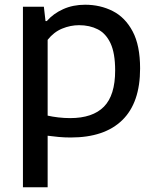

<svg xmlns="http://www.w3.org/2000/svg" viewBox="-20 -572 660 812"><path d="M77 220V-543.5H165.5L172.5 -483H178Q205.5 -514.5 247 -533.2Q288.5 -552 340 -552Q404 -552 456.8 -525.2Q509.5 -498.5 541 -439.2Q572.5 -380 572.5 -282.5Q572.5 -137.5 497.2 -64Q422 9.5 279 9.5Q253 9.5 227.8 7.2Q202.5 5 181.5 2V220ZM276.5 -72.5Q372 -72.5 419.5 -120.8Q467 -169 467 -274Q467 -347 447.5 -388.8Q428 -430.5 393.5 -448Q359 -465.5 314.5 -465.5Q278 -465.5 242.8 -451Q207.5 -436.5 181.5 -403.5V-83Q201 -78.5 226.2 -75.5Q251.5 -72.5 276.5 -72.5Z"/></svg>

Font: Encode Sans Semi Expanded Medium
Style: Regular
Weight: 500
Width: 6
Designer: Multiple Designers
Foundry: Impallari Type
Version: Version 3.000; ttfautohint (v1.8.3) -l 8 -r 50 -G 200 -x 14 